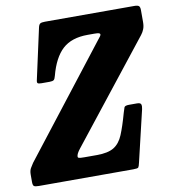

<svg xmlns="http://www.w3.org/2000/svg" viewBox="-131 -823 807 896"><g transform="rotate(-10 272.0 -375.0)"><path d="M-47.5 -24V-58.5Q-47.5 -77 -41 -88.5Q-34.5 -100 -27 -111L370 -621.5Q378 -631.5 382.2 -637Q386.5 -642.5 386.5 -646.5Q386.5 -651 381 -653Q375.5 -655 359.5 -655H327.5Q251 -655 208.2 -615.8Q165.5 -576.5 143.5 -493Q140 -479 134.8 -474.5Q129.5 -470 114.5 -470H76.5Q62.5 -470 58.5 -473.5Q54.5 -477 57.5 -489L110 -728.5Q113 -742 119.2 -746Q125.5 -750 141.5 -750H566Q581.5 -750 587 -745Q592.5 -740 592.5 -725.5V-669Q592.5 -649.5 587.2 -636Q582 -622.5 573 -611L200.5 -139Q182.5 -116.5 182.5 -103.5Q182.5 -98.5 188 -96.8Q193.5 -95 214.5 -95H272.5Q325.5 -95 353.5 -112.2Q381.5 -129.5 397.2 -167.5Q413 -205.5 430.5 -268.5Q435 -284.5 438.2 -292.2Q441.5 -300 461 -300H498.5Q515.5 -300 518 -291.5Q520.5 -283 517.5 -269.5L460 -26.5Q456 -8.5 452.5 -4.2Q449 0 429 0H-19.5Q-37 0 -42.2 -4.2Q-47.5 -8.5 -47.5 -24Z"/></g></svg>

Font: Besley* Condensed
Style: Bold Italic
Weight: 700
Width: 3
Italic angle: -13°
Designer: Owen Earl
Foundry: indestructible type*
Version: Version 3.000; ttfautohint (v1.8.3)